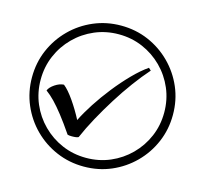

<svg xmlns="http://www.w3.org/2000/svg" viewBox="-116 -893 1159 1087"><g transform="rotate(15 464.0 -349.0)"><path d="M355 -84Q338 -84 330 -87Q289 -147 258 -186.5Q227 -226 201.5 -252.5Q176 -279 150 -298Q158 -318 185 -336Q212 -354 237 -355Q265 -333 299 -284Q333 -235 361 -181Q384 -228 420 -283.5Q456 -339 499.5 -394Q543 -449 589 -496Q635 -543 677 -572L691 -559Q651 -514 609 -457Q567 -400 527.5 -337Q488 -274 453.5 -211Q419 -148 394 -90Q384 -84 355 -84ZM464 64Q379 64 304 32Q229 0 172 -57Q115 -114 83 -189Q51 -264 51 -349Q51 -435 83 -509.5Q115 -584 172 -641Q229 -698 304 -730Q379 -762 464 -762Q550 -762 624.5 -730Q699 -698 756 -641Q813 -584 845 -509.5Q877 -435 877 -349Q877 -264 845 -189Q813 -114 756 -57Q699 0 624.5 32Q550 64 464 64ZM464 13Q539 13 604.5 -15Q670 -43 720 -93Q770 -143 798 -208.5Q826 -274 826 -349Q826 -424 798 -489.5Q770 -555 720 -605Q670 -655 604.5 -683Q539 -711 464 -711Q389 -711 323.5 -683Q258 -655 208 -605Q158 -555 130 -489.5Q102 -424 102 -349Q102 -274 130 -208.5Q158 -143 208 -93Q258 -43 323.5 -15Q389 13 464 13Z"/></g></svg>

Font: hindi115
Style: Book
Weight: 400
Designer: Jelle Bosma - Monotype Design Team
Foundry: Monotype Imaging Inc.
Version: Version 2.003